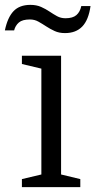

<svg xmlns="http://www.w3.org/2000/svg" viewBox="-51 -769 392 789"><path d="M-31 -644H7Q12 -664 26.5 -676.5Q41 -689 72 -689Q91 -689 107 -680Q123 -671 139 -660.5Q155 -650 173.5 -641.5Q192 -633 216 -633Q261 -633 287 -660Q313 -687 321 -744H283Q278 -720 263 -707Q248 -694 218 -694Q199 -694 183.5 -702.5Q168 -711 152.5 -721.5Q137 -732 118 -740.5Q99 -749 74 -749Q29 -749 4.5 -723Q-20 -697 -31 -644ZM39 -506 119 -487V-52L39 -33V0H279V-33L200 -52V-540H39Z"/></svg>

Font: GradeGX
Style: Regular
Weight: 100
Width: 1
Designer: Adam Twardoch
Foundry: Adam Twardoch
Version: Version 2.002; DEVELOPMENT